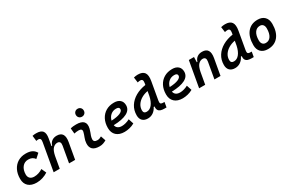

<svg xmlns="http://www.w3.org/2000/svg" viewBox="135 -2046 5002 3351"><g transform="rotate(-30 2636.5 -370.0)"><path d="M287.1 -102.5Q333.5 -102.5 378.4 -117.4Q423.3 -132.3 458 -156.7L502 -60.1Q455.1 -28.8 395.3 -9.5Q335.4 9.8 272.9 9.8Q167 9.8 108.9 -43.2Q50.8 -96.2 50.8 -191.9Q50.8 -293.5 88.4 -368.7Q126 -443.8 194.3 -485.6Q262.7 -527.3 354 -527.3Q429.7 -527.3 477.3 -503.9Q524.9 -480.5 554.7 -428.7L470.2 -352.1Q445.8 -385.3 414.8 -400.1Q383.8 -415 340.3 -415Q265.1 -415 219.7 -358.4Q174.3 -301.8 173.8 -208.5Q174.3 -158.2 203.9 -130.4Q233.4 -102.5 287.1 -102.5Z M926.3 0 983.4 -325.2Q999 -415 926.3 -415Q877.9 -415 839.1 -375.7Q800.3 -336.4 779.8 -235.8L738.3 0H615.7L712.4 -550.3Q720.2 -592.3 709.5 -611.6Q698.7 -630.9 669.9 -630.9Q647 -630.9 627.4 -625.5L614.7 -734.9Q633.3 -739.3 651.9 -741Q670.4 -742.7 689 -742.7Q783.7 -742.7 818.6 -698.2Q853.5 -653.8 835.9 -555.2L811 -414.1H824.7Q840.3 -468.3 880.1 -497.8Q919.9 -527.3 978 -527.3Q1141.6 -527.3 1106 -325.2L1048.8 0Z M1643.6 -129.4 1677.2 -31.2Q1647.5 -14.2 1614.3 -2.2Q1581.1 9.8 1538.1 9.8Q1352.5 9.8 1362.8 -153.3Q1366.2 -206.5 1386.2 -255.9Q1406.2 -305.2 1417 -349.1Q1434.1 -415.5 1356.4 -415.5Q1310.1 -415.5 1267.1 -404.3L1256.8 -513.7Q1285.6 -522 1314.5 -524.7Q1343.3 -527.3 1372.1 -527.3Q1583.5 -527.3 1539.1 -345.2Q1531.2 -312 1519.5 -283.4Q1507.8 -254.9 1498.3 -226.8Q1488.8 -198.7 1486.3 -166.5Q1481.9 -102.5 1557.1 -102.5Q1581.5 -102.5 1599.9 -108.6Q1618.2 -114.7 1643.6 -129.4ZM1530.8 -592.3Q1496.6 -592.3 1473.9 -614.7Q1451.2 -637.2 1451.2 -671.9Q1451.2 -706.5 1473.9 -729Q1496.6 -751.5 1530.8 -751.5Q1565.4 -751.5 1587.9 -729Q1610.4 -706.5 1610.4 -671.9Q1610.4 -637.2 1587.9 -614.7Q1565.4 -592.3 1530.8 -592.3Z M2053.7 -102.5Q2090.3 -102.5 2132.1 -114Q2173.8 -125.5 2212.4 -146L2246.1 -43Q2199.2 -16.1 2145.8 -3.2Q2092.3 9.8 2043.5 9.8Q1939 9.8 1880.1 -44.4Q1821.3 -98.6 1821.3 -195.8Q1821.3 -295.4 1860.4 -370.1Q1899.4 -444.8 1969.5 -486.1Q2039.6 -527.3 2133.3 -527.3Q2210.4 -527.3 2253.4 -488.8Q2296.4 -450.2 2296.4 -381.8Q2296.4 -289.1 2203.1 -240.5Q2109.9 -191.9 1935.1 -187.5Q1941.9 -147 1972.7 -124.8Q2003.4 -102.5 2053.7 -102.5ZM1941.4 -274.9Q2052.7 -279.8 2114.5 -305.4Q2176.3 -331.1 2176.3 -373Q2176.3 -417.5 2113.8 -417.5Q2048.8 -417.5 2003.2 -379.2Q1957.5 -340.8 1941.4 -274.9Z M2512.2 10.3Q2442.9 10.3 2404.8 -27.8Q2366.7 -65.9 2366.7 -135.3Q2366.7 -238.8 2417.5 -319.1Q2468.3 -399.4 2557.9 -450.9Q2647.5 -502.4 2763.7 -519.5L2769.5 -552.2Q2776.9 -594.2 2766.1 -613.5Q2755.4 -632.8 2726.1 -632.8Q2698.7 -632.8 2670.4 -624.5L2656.2 -731.9Q2699.2 -742.7 2739.3 -742.7Q2833.5 -742.7 2870.1 -690.9Q2906.7 -639.2 2886.7 -525.9L2824.2 -170.4Q2817.4 -130.9 2827.4 -113.5Q2837.4 -96.2 2881.3 -96.2H2905.3L2887.7 4.9H2844.2Q2804.7 4.9 2773.4 -4.6Q2742.2 -14.2 2725.8 -40Q2709.5 -65.9 2714.8 -114.7H2697.8Q2668.9 -55.7 2621.1 -22.7Q2573.2 10.3 2512.2 10.3ZM2728 -317.4 2744.1 -408.2Q2670.9 -395 2613.3 -360.6Q2555.7 -326.2 2522.7 -275.6Q2489.7 -225.1 2489.7 -164.1Q2489.7 -102.1 2552.7 -102.1Q2614.7 -102.1 2660.4 -158.4Q2706.1 -214.8 2728 -317.4Z M3225.6 -102.5Q3262.2 -102.5 3304 -114Q3345.7 -125.5 3384.3 -146L3418 -43Q3371.1 -16.1 3317.6 -3.2Q3264.2 9.8 3215.3 9.8Q3110.8 9.8 3052 -44.4Q2993.2 -98.6 2993.2 -195.8Q2993.2 -295.4 3032.2 -370.1Q3071.3 -444.8 3141.4 -486.1Q3211.4 -527.3 3305.2 -527.3Q3382.3 -527.3 3425.3 -488.8Q3468.3 -450.2 3468.3 -381.8Q3468.3 -289.1 3375 -240.5Q3281.7 -191.9 3106.9 -187.5Q3113.8 -147 3144.5 -124.8Q3175.3 -102.5 3225.6 -102.5ZM3113.3 -274.9Q3224.6 -279.8 3286.4 -305.4Q3348.1 -331.1 3348.1 -373Q3348.1 -417.5 3285.6 -417.5Q3220.7 -417.5 3175 -379.2Q3129.4 -340.8 3113.3 -274.9Z M3547.4 0 3638.7 -517.6H3742.7L3739.7 -414.1H3752Q3768.1 -468.3 3808.3 -497.8Q3848.6 -527.3 3907.7 -527.3Q4071.8 -527.3 4036.1 -325.2L3978.5 0H3856L3913.1 -325.2Q3928.7 -415 3856 -415Q3808.6 -415 3770.3 -376.2Q3731.9 -337.4 3711.9 -237.8L3669.9 0Z M4270 10.3Q4200.7 10.3 4162.6 -27.8Q4124.5 -65.9 4124.5 -135.3Q4124.5 -238.8 4175.3 -319.1Q4226.1 -399.4 4315.7 -450.9Q4405.3 -502.4 4521.5 -519.5L4527.3 -552.2Q4534.7 -594.2 4523.9 -613.5Q4513.2 -632.8 4483.9 -632.8Q4456.5 -632.8 4428.2 -624.5L4414.1 -731.9Q4457 -742.7 4497.1 -742.7Q4591.3 -742.7 4627.9 -690.9Q4664.6 -639.2 4644.5 -525.9L4582 -170.4Q4575.2 -130.9 4585.2 -113.5Q4595.2 -96.2 4639.2 -96.2H4663.1L4645.5 4.9H4602.1Q4562.5 4.9 4531.2 -4.6Q4500 -14.2 4483.6 -40Q4467.3 -65.9 4472.7 -114.7H4455.6Q4426.8 -55.7 4378.9 -22.7Q4331.1 10.3 4270 10.3ZM4485.8 -317.4 4502 -408.2Q4428.7 -395 4371.1 -360.6Q4313.5 -326.2 4280.5 -275.6Q4247.6 -225.1 4247.6 -164.1Q4247.6 -102.1 4310.5 -102.1Q4372.6 -102.1 4418.2 -158.4Q4463.9 -214.8 4485.8 -317.4Z M4932.6 9.8Q4843.3 9.8 4793.2 -39.8Q4743.2 -89.4 4743.2 -177.7Q4743.2 -342.8 4818.4 -435.1Q4893.6 -527.3 5027.3 -527.3Q5116.7 -527.3 5166.7 -476.6Q5216.8 -425.8 5216.8 -335Q5216.8 -172.4 5141.8 -81.3Q5066.9 9.8 4932.6 9.8ZM4954.1 -102.5Q5019.5 -102.5 5056.4 -158.4Q5093.3 -214.4 5093.3 -314Q5093.3 -361.8 5071.3 -388.4Q5049.3 -415 5009.3 -415Q4942.4 -415 4904.5 -359.1Q4866.7 -303.2 4866.7 -203.6Q4866.7 -156.2 4889.6 -129.4Q4912.6 -102.5 4954.1 -102.5Z"/></g></svg>

Font: Cascadia Mono NF SemiBold
Style: Italic
Weight: 600
Italic angle: -10°
Monospace: yes
Designer: Aaron Bell
Foundry: Saja Typeworks
Version: Version 2404.023; ttfautohint (v1.8.4)